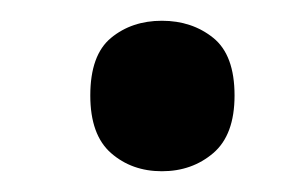

<svg xmlns="http://www.w3.org/2000/svg" viewBox="-20 -444 286 185"><path d="M67 -352Q67 -391 87 -407.5Q107 -424 136 -424Q165 -424 185.5 -407.5Q206 -391 206 -352Q206 -314 185.5 -296.5Q165 -279 136 -279Q107 -279 87 -296.5Q67 -314 67 -352Z"/></svg>

Font: Noto Sans Khmer Condensed Medium
Style: Regular
Weight: 500
Width: 3
Designer: Danh Hong and the Monotype Design Team
Foundry: Monotype Imaging Inc.
Version: Version 2.004; ttfautohint (v1.8.4.7-5d5b)